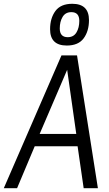

<svg xmlns="http://www.w3.org/2000/svg" viewBox="-32 -992 573 1012"><path d="M484 0H409L377 -221H151L58 0H-12L292 -700H374ZM370 -286 322 -624 177 -286ZM349 -972Q437 -972 437 -886Q437 -828 409 -790Q381 -752 320 -752Q232 -752 232 -838Q232 -896 260 -934Q288 -972 349 -972ZM325 -796Q356 -796 371 -821Q386 -846 386 -882Q386 -928 344 -928Q313 -928 298 -903Q283 -878 283 -842Q283 -796 325 -796Z"/></svg>

Font: Gudea
Style: Italic
Weight: 400
Version: Version 1.002